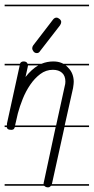

<svg xmlns="http://www.w3.org/2000/svg" viewBox="-20 -562 404 828"><path d="M364 239H200Q199 240 197 242Q193 246 188 246Q178 246 173 241Q171 240 170 239H0V232H168V230Q168 226 169 224L220 -14H44Q42 -8 39 -5Q35 -2 29 -2Q18 -2 13 -6Q10 -9 9 -14H0V-21H9L10 -22V-29L65 -280H0V-287H66Q70 -297 82 -297Q91 -297 96 -292Q98 -289 99 -287H159Q183 -297 210 -297Q231 -297 247 -290Q250 -288 253 -287H364V-280H263Q269 -276 274 -270Q286 -258 292 -242.5Q298 -227 298 -209Q298 -201 295 -182L259 -21H364V-14H258L204 231L203 232H364ZM259 -190Q262 -200 262 -210Q262 -235 247.5 -248Q233 -261 208 -261Q178 -261 153.5 -242.5Q129 -224 110 -196Q91 -168 78 -135.5Q65 -103 57 -73L45 -21H222ZM153 -342Q148 -333 139 -333Q130 -333 124.5 -340Q119 -347 119 -354Q119 -360 123 -366L209 -478Q212 -482 216 -484Q220 -486 223 -486Q230 -486 237 -480Q244 -474 244 -467Q244 -461 239 -453ZM364 -535H0V-542H364ZM100 -277Q100 -276 100 -275L90 -230Q116 -263 145 -280H101Q101 -279 100 -277Z"/></svg>

Font: Gruenewald VA 1. Klasse
Style: Regular
Weight: 400
Designer: Peter Wiegel
Foundry: Peter Wiegel, nach dem Schriftentwurf von Dr. H. Gr¸newald
Version: Version 0.007